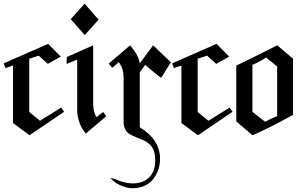

<svg xmlns="http://www.w3.org/2000/svg" viewBox="-20 -708 1605 1026"><path d="M322.6 -110.5 306.8 -133.2 193.7 -62.6 136.3 -109.5V-394.2L186.8 -410.5L235.3 -366.8L304.7 -405.3L237.4 -473.7L0 -369.5L8.9 -343.7L49.5 -357.9V-50.5L137.9 14.7Z M548.4 -87.4 530.5 -109.5 495.8 -81.6Q478.9 -105.3 477.9 -153.2V-465.8L336.8 -403.2L335.8 -366.3L392.6 -389.5V-109.5Q398.4 -41.6 438.4 5.8ZM506.8 -603.2 432.1 -688.4 357.9 -605.8 433.2 -520.5Z M893.7 -374.2Q836.3 -430 798.4 -465.8L726.8 -369.5Q722.1 -410.5 675.3 -465.8L561.1 -368.4L580 -345.8L614.7 -375.3Q640.5 -343.7 640.5 -291.1V-57.4Q640.5 -31.6 650.5 -14.2Q660.5 3.2 683.2 14.7Q712.1 27.9 735.5 36.8Q758.9 45.8 775.3 59.2Q791.6 72.6 800.5 93.4Q809.5 114.2 809.5 151.1Q809.5 196.8 789.5 225Q769.5 253.2 738.7 264.2Q707.9 275.3 669.7 270.8Q631.6 266.3 594.7 248.4L568.9 242.6Q577.9 251.6 590.8 262.9Q603.7 274.2 622.6 282.1Q660.5 297.9 685.3 297.9Q752.6 297.9 792.6 256.3Q811.6 235.3 823.4 205.5Q835.3 175.8 835.3 141.1Q835.3 89.5 807.9 47.1Q780.5 4.7 726.8 -27.9V-321.1L756.8 -362.6Q755.8 -360.5 768.7 -350Q781.6 -339.5 796.6 -327.1Q811.6 -314.7 825 -303.9Q838.4 -293.2 839.5 -293.2Q841.1 -292.1 849.5 -305Q857.9 -317.9 867.4 -334.2Q876.8 -350.5 885.3 -363.2Q893.7 -375.8 893.7 -374.2Z M1222.6 -110.5 1206.8 -133.2 1093.7 -62.6 1036.3 -109.5V-394.2L1086.8 -410.5L1135.3 -366.8L1204.7 -405.3L1137.4 -473.7L900 -369.5L908.9 -343.7L949.5 -357.9V-50.5L1037.9 14.7Z M1545.8 -94.2V-394.2L1461.6 -465.8Q1397.9 -434.2 1343.7 -406.8Q1289.5 -379.5 1242.6 -357.4V-59.5L1328.9 14.7Q1410 -18.9 1545.8 -94.2ZM1461.1 -87.4Q1414.7 -68.4 1396.8 -57.4L1328.9 -110.5V-361.6Q1378.9 -383.2 1401.6 -401.1L1461.1 -352.6Z"/></svg>

Font: MM Bagan
Style: Regular
Weight: 400
Designer: Khon Soe Zaw Thu
Version: Version 1.00 July 10, 2016, initial release